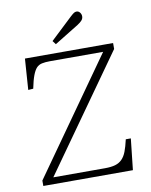

<svg xmlns="http://www.w3.org/2000/svg" viewBox="-97 -978 826 1049"><g transform="rotate(-10 316.0 -453.5)"><path d="M57 0V-30L506 -665H211Q185 -665 166.5 -661Q148 -657 136 -644Q124 -631 114 -604.5Q104 -578 95 -533L67 -531L79 -703H568V-670L119 -37H406Q440 -37 462.5 -43.5Q485 -50 500.5 -65.5Q516 -81 526 -107Q536 -133 545 -173H573L554 0ZM259 -751 244 -771 366 -886Q379 -898 386 -902.5Q393 -907 401 -907Q412 -907 419.5 -897.5Q427 -888 427 -876Q427 -864 419 -854.5Q411 -845 394 -834Z"/></g></svg>

Font: Literata 18pt ExtraLight
Style: Regular
Weight: 250
Designer: Latin by Veronika Burian and Jose Scaglione. Greek by Irene Vlachou. Cyrillic by Vera Evstafieva.
Foundry: TypeTogether
Version: Version 3.103;gftools[0.9.29]